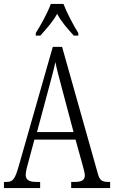

<svg xmlns="http://www.w3.org/2000/svg" viewBox="-20 -951 577 971"><path d="M161 -784V-771H184C216 -807 245 -838 269 -881C292 -838 321 -807 353 -771H376V-784C352 -822 318 -886 301 -931H237C221 -886 185 -822 161 -784ZM0 0H183V-31H162C122 -31 110 -45 110 -68C110 -84 119 -116 125 -137L154 -245H362L395 -126C401 -103 409 -77 409 -65C409 -43 397 -31 359 -31H340V0H537V-31H529C496 -31 484 -39 475 -72L294 -714H247L75 -112C56 -45 45 -31 14 -31H0ZM167 -283 225 -499C239 -552 253 -602 260 -637C267 -602 280 -554 298 -486L352 -283Z"/></svg>

Font: Noto Serif Tamil ExtraCondensed Light
Style: Italic
Weight: 300
Width: 2
Italic angle: -12°
Designer: Indian Type Foundry, Tom Grace, and the Monotype Design Team
Foundry: Monotype Imaging Inc.
Version: Version 2.003